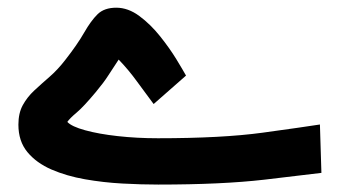

<svg xmlns="http://www.w3.org/2000/svg" viewBox="-20 -485 892 504"><path d="M383.3 -211.9Q362.3 -239.7 339.8 -270.8Q317.4 -301.8 291.5 -328.6Q275.4 -304.7 264.2 -286.9Q252.9 -269 231.4 -243.2Q199.2 -204.6 181.4 -189.7Q163.6 -174.8 156.7 -165Q168 -152.8 203.4 -143.1Q238.8 -133.3 289.1 -127.7Q339.4 -122.1 394.5 -122.1Q562.5 -122.1 669.4 -136.7Q776.4 -151.4 819.8 -158.2L823.7 -31.2Q785.6 -26.4 674.3 -13.4Q563 -0.5 395.5 -0.5Q351.6 -0.5 301.5 -3.2Q251.5 -5.9 203.1 -14.4Q154.8 -22.9 115.2 -40Q75.7 -57.1 52 -85.7Q28.3 -114.3 28.3 -157.7Q28.3 -188 39.8 -209Q51.3 -230 69.8 -247.3Q88.4 -264.6 109.9 -283.2Q131.3 -301.8 150.9 -327.1Q183.1 -368.2 200.9 -399.4Q218.8 -430.7 236.3 -447.8Q253.9 -464.8 285.2 -464.8Q316.4 -464.8 345.9 -442.9Q375.5 -420.9 400.4 -389.6Q425.3 -358.4 442.9 -329.6Q460.4 -300.8 468.3 -286.6Z"/></svg>

Font: Vazir WOL-UI
Style: Bold-WOL-UI
Weight: 700
Designer: Saber Rastikerdar
Foundry: Saber Rastikerdar
Version: Version 30.1.0